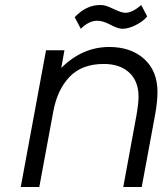

<svg xmlns="http://www.w3.org/2000/svg" viewBox="-20 -748 650 768"><path d="M303.2 -632.8 278.8 -679.2Q324.7 -728 380.9 -728Q394 -728 404.5 -724.6Q415 -721.2 437 -710.9Q466.3 -696.8 481.9 -696.8Q509.3 -696.8 544.9 -728L568.8 -682.1Q552.7 -662.6 523.2 -647.7Q493.7 -632.8 469.2 -632.8Q452.1 -632.8 418 -650.9Q390.6 -665 369.1 -665Q335.4 -665 303.2 -632.8ZM63 0 164.1 -546.9H237.8L225.1 -476.1Q309.1 -560.1 417 -560.1Q503.9 -560.1 556.9 -512Q609.9 -463.9 609.9 -379.9Q609.9 -340.3 600.1 -287.1L546.9 0H473.1L525.9 -287.1Q534.2 -335.9 534.2 -360.8Q534.2 -423.3 496.8 -457.8Q459.5 -492.2 395 -492.2Q307.6 -492.2 258.3 -440.7Q209 -389.2 192.9 -300.8L137.2 0Z"/></svg>

Font: Involve
Style: Italic
Weight: 400
Italic angle: -10.5°
Designer: Stefan Peev
Foundry: Context Ltd.
Version: Version 1.001